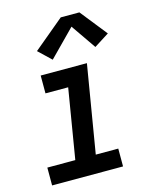

<svg xmlns="http://www.w3.org/2000/svg" viewBox="-115 -839 729 915"><g transform="rotate(-15 250.0 -381.5)"><path d="M27 0V-88H165L222 -432H110V-520H338L266 -88H377V0ZM185 -578 123 -637 274 -763H366L471 -631L397 -584L312 -707Z"/></g></svg>

Font: Iosevka SS04 Semibold
Style: Italic
Weight: 600
Italic angle: -9°
Monospace: yes
Designer: Belleve Invis
Foundry: Belleve Invis
Version: Version 19.0.0; ttfautohint (v1.8.4)